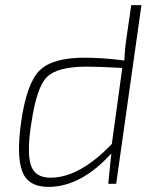

<svg xmlns="http://www.w3.org/2000/svg" viewBox="-20 -720 605 752"><path d="M534 -700 435 0H404L416 -119Q297 12 170 12Q90 12 67 -49Q44 -110 63 -244Q85 -395 135.5 -444.5Q186 -494 310 -494Q384 -494 467 -483Q468 -521 476 -576L494 -700ZM418 -156 459 -454Q362 -459 320 -459Q204 -459 163.5 -418Q123 -377 103 -239Q85 -128 100 -76Q115 -24 178 -24Q291 -24 418 -156Z"/></svg>

Font: Exo 2.0 Extra Light
Style: Italic
Weight: 250
Italic angle: -8°
Designer: Natanael Gama
Version: Version 1.001;PS 001.001;hotconv 1.0.70;makeotf.lib2.5.58329